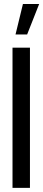

<svg xmlns="http://www.w3.org/2000/svg" viewBox="-20 -916 211 936"><path d="M55.7 -748 91.8 -896.5H170.9L112.3 -748ZM41 0V-683.6H126V0Z"/></svg>

Font: Post No Bills Colombo SemiBold
Style: Regular
Weight: 600
Designer: Kosala Senevirathne, Siva Puranthara, Lasantha Premarathna, Tharique Azeez
Foundry: Mooniak
Version: Version 1.220 ; ttfautohint (v1.6)